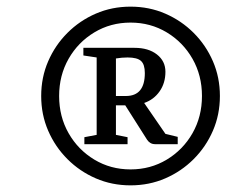

<svg xmlns="http://www.w3.org/2000/svg" viewBox="-20 -792 682 578"><path d="M373 -234Q317 -234 268.5 -255Q220 -276 183 -313Q146 -350 125 -398.5Q104 -447 104 -503Q104 -559 125 -607.5Q146 -656 183 -693Q220 -730 268.5 -751Q317 -772 373 -772Q429 -772 477.5 -751Q526 -730 563 -693Q600 -656 621 -607.5Q642 -559 642 -503Q642 -447 621 -398.5Q600 -350 563 -313Q526 -276 477.5 -255Q429 -234 373 -234ZM373 -282Q433 -282 482 -311.5Q531 -341 559.5 -391Q588 -441 588 -503Q588 -565 559.5 -615Q531 -665 482 -694.5Q433 -724 373 -724Q313 -724 264 -694.5Q215 -665 186.5 -615Q158 -565 158 -503Q158 -441 186.5 -391Q215 -341 264 -311.5Q313 -282 373 -282ZM234 -358V-379L271 -386V-619L231 -625V-648H385Q427 -648 452.5 -628Q478 -608 478 -576Q478 -542 460.5 -517Q443 -492 414 -482L478 -389L515 -380V-358H447Q439 -358 433 -361.5Q427 -365 423 -371L357 -475H329V-386L364 -379V-358ZM329 -503H359Q416 -503 416 -572Q416 -598 404.5 -608.5Q393 -619 364 -619Q347 -619 329 -616Z"/></svg>

Font: Faustina Light Light
Style: Italic
Weight: 300
Italic angle: -8°
Version: Version 1.200